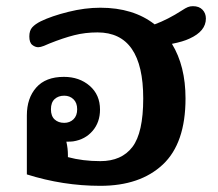

<svg xmlns="http://www.w3.org/2000/svg" viewBox="-20 -587 707 622"><path d="M67 -22V-213Q67 -269 97.5 -303.5Q128 -338 187 -338Q237 -338 270.5 -309Q304 -280 304 -232Q304 -191 280 -163Q256 -135 217 -129Q210 -128 195 -128Q200 -106 200 -85V-78Q248 -65 305 -65Q374 -65 409 -111Q444 -157 444 -268Q444 -482 296 -482Q256 -482 220.5 -473Q185 -464 140 -446Q134 -443 122.5 -438.5Q111 -434 104 -434Q94 -434 84.5 -441.5Q75 -449 75 -469Q75 -488 84.5 -498.5Q94 -509 112 -518Q147 -535 201 -548.5Q255 -562 305 -562Q412 -562 481 -508Q524 -524 569 -553Q581 -561 588.5 -564Q596 -567 605 -567Q625 -567 636 -555.5Q647 -544 647 -527Q647 -486 594 -462Q573 -452 537 -445Q581 -373 581 -268Q581 -123 507.5 -54Q434 15 305 15Q184 15 67 -22ZM230 -233Q230 -254 218 -265.5Q206 -277 188 -277Q169 -277 157 -266Q145 -255 145 -233Q145 -211 157 -200Q169 -189 188 -189Q206 -189 218 -200.5Q230 -212 230 -233Z"/></svg>

Font: Maitree
Style: Bold
Weight: 700
Designer: CadsonDemak Team
Foundry: CadsonDemak
Version: Version 1.002